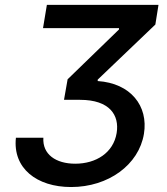

<svg xmlns="http://www.w3.org/2000/svg" viewBox="-20 -747 677 777"><path d="M155.5 -189.6H44.4C30.9 -66.1 128.6 9.9 267.8 9.9C418.7 9.9 541.9 -80.3 562.5 -205.3C581 -318.2 508.9 -410.2 375.4 -419V-424.7L608.7 -647.7L621.4 -727.3H169.7L154.1 -633.2H461.6V-627.8L253.6 -426.1L239 -343H304C424 -343 463.8 -280.9 452.1 -208.8C438.9 -128.6 368.6 -84.5 284.4 -84.5C206.3 -84.5 151.3 -122.2 155.5 -189.6Z"/></svg>

Font: Margiela Sans Medium
Style: Italic
Weight: 500
Italic angle: -9.39999°
Designer: Stefan Endress, Andreas Faust
Version: Version 1.100;FEAKit 1.0